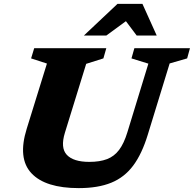

<svg xmlns="http://www.w3.org/2000/svg" viewBox="-20 -955 998 988"><path d="M314 -272Q290 -194 324 -158Q358 -122 439.5 -122Q493.5 -122 530.8 -136.2Q568 -150.5 593 -183.8Q618 -217 635.5 -274.5L743.5 -627.5L656.5 -654.5L671.5 -707H957.5L943 -654.5L853 -628.5L740.5 -262Q710.5 -163.5 665.5 -103Q620.5 -42.5 552.5 -14.8Q484.5 13 385.5 13Q213.5 13 141.8 -63.5Q70 -140 117.5 -292.5L221.5 -628L140 -654.5L156 -707H527L512 -654.5L423.5 -626.5ZM411.5 -772 584.5 -935H713L786.5 -772H683.5L628 -846L527 -772Z"/></svg>

Font: Newsreader Caption
Style: Bold Italic
Weight: 700
Italic angle: -17°
Designer: Hugues Gentile
Foundry: Production Type
Version: Version 1.001